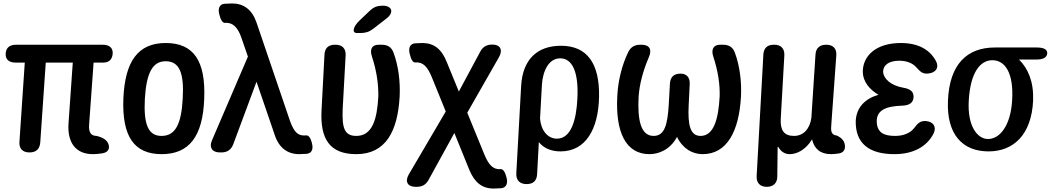

<svg xmlns="http://www.w3.org/2000/svg" viewBox="-20 -848 6112 1116"><path d="M576 -588H74C36 -588 15 -571 13 -536C11 -502 33 -484 72 -484H124L93 -24C90 15 111 38 151 38H152C190 38 211 18 214 -20L246 -484H403L378 -127C372 -20 419 48 520 48C538 48 558 46 576 43C611 37 622 12 607 -18C591 -49 541 -58 541 -58C504 -58 495 -86 498 -124L524 -484H578C613 -484 632 -501 635 -536C637 -570 616 -588 576 -588Z M920 48C1080 48 1159 -56 1167 -274C1176 -495 1105 -598 943 -598C784 -598 706 -494 697 -274C689 -55 759 48 920 48ZM822 -274C831 -425 867 -492 943 -492C1022 -492 1051 -426 1042 -274C1034 -124 998 -58 919 -58C842 -58 814 -123 822 -274Z M1383 -629 1421 -519 1212 -32C1194 9 1213 38 1258 38H1267C1301 38 1324 22 1336 -10L1471 -373L1577 -63C1602 12 1652 48 1719 48C1731 48 1747 47 1763 46C1790 43 1802 22 1794 -12C1786 -47 1774 -62 1760 -61C1716 -57 1691 -73 1665 -147L1471 -717C1445 -793 1396 -828 1328 -828C1316 -828 1300 -827 1284 -826C1257 -823 1246 -800 1254 -767C1262 -732 1274 -714 1288 -715C1332 -719 1362 -690 1383 -629Z M1866 -530 1849 -208C1840 -42 1895 48 2051 48C2222 48 2292 -85 2303 -288C2307 -375 2296 -465 2267 -543C2255 -575 2232 -588 2198 -588H2181C2141 -588 2128 -561 2142 -519C2170 -434 2180 -357 2179 -288C2172 -156 2145 -58 2051 -58C1981 -58 1967 -105 1972 -218L1989 -526C1991 -565 1970 -588 1931 -588H1927C1889 -588 1868 -569 1866 -530ZM2055 -656H2075C2104 -656 2127 -663 2150 -681L2227 -741C2272 -776 2259 -815 2204 -815C2174 -815 2152 -807 2130 -786L2071 -730C2031 -692 2024 -656 2055 -656Z M2490 -399 2571 -200 2356 166C2332 208 2349 238 2397 238H2401C2434 238 2456 226 2472 196L2621 -75L2707 137C2738 213 2782 248 2850 248C2862 248 2878 247 2894 246C2921 243 2933 220 2925 187C2917 152 2904 134 2890 135C2846 139 2820 110 2795 49L2696 -193L2881 -517C2904 -558 2888 -589 2842 -589C2809 -589 2787 -577 2771 -547L2647 -316L2577 -487C2547 -563 2502 -598 2435 -598C2423 -598 2407 -597 2391 -596C2364 -593 2353 -570 2361 -537C2369 -501 2380 -484 2394 -485C2439 -489 2465 -460 2490 -399Z M3009 -346 2981 160C2979 199 3001 222 3040 222H3041C3079 222 3100 203 3102 164L3112 -22C3139 12 3182 32 3238 32C3385 32 3458 -98 3462 -284C3466 -480 3392 -582 3241 -582C3104 -582 3017 -504 3009 -346ZM3119 -159 3130 -356C3135 -436 3170 -509 3236 -509C3308 -509 3344 -427 3336 -274C3330 -152 3300 -42 3217 -42C3163 -42 3124 -91 3119 -159Z M3983 -238 3989 -359C3991 -398 3971 -420 3935 -420C3898 -420 3876 -401 3874 -362L3867 -238C3860 -123 3843 -58 3779 -58C3702 -58 3685 -156 3692 -288C3697 -356 3716 -433 3752 -517C3771 -560 3755 -588 3709 -588H3703C3670 -588 3647 -576 3632 -546C3594 -468 3572 -376 3568 -288C3557 -84 3615 48 3755 48C3805 48 3874 25 3915 -52C3950 18 4006 48 4064 48C4205 48 4276 -84 4287 -288C4291 -375 4280 -465 4251 -543C4239 -575 4216 -588 4182 -588H4166C4127 -588 4112 -561 4126 -519C4154 -434 4165 -357 4163 -288C4156 -156 4129 -58 4052 -58C3991 -58 3977 -123 3983 -238Z M4500 7 4503 5C4518 31 4539 48 4571 48C4610 48 4663 24 4700 -38C4713 17 4748 48 4811 48C4825 48 4841 46 4856 44C4886 39 4897 17 4889 -14C4881 -46 4844 -60 4844 -60C4806 -64 4810 -95 4812 -124L4841 -526C4844 -565 4823 -588 4783 -588H4782C4744 -588 4722 -568 4720 -530L4696 -162C4687 -101 4652 -58 4595 -58C4537 -58 4515 -91 4518 -156L4539 -526C4541 -565 4520 -588 4481 -588H4478C4440 -588 4419 -569 4417 -530L4378 176C4376 215 4398 238 4437 238C4475 238 4498 216 4498 178Z M5378 -421C5419 -426 5440 -454 5421 -492C5384 -561 5316 -598 5216 -598C5069 -598 4994 -521 4995 -429C4996 -375 5033 -328 5086 -297C5009 -275 4958 -224 4954 -146C4951 -14 5032 48 5179 48C5289 48 5368 4 5407 -73C5425 -112 5404 -140 5365 -144C5331 -148 5314 -132 5293 -103C5269 -73 5230 -58 5183 -58C5119 -58 5078 -76 5076 -141C5075 -205 5124 -231 5227 -234C5267 -236 5289 -252 5290 -284C5291 -316 5271 -331 5231 -338C5155 -351 5115 -393 5113 -430C5113 -470 5147 -495 5207 -495C5247 -495 5282 -483 5305 -458C5328 -432 5343 -416 5378 -421Z M5726 32C5871 32 5976 -65 5985 -264C5989 -373 5956 -449 5903 -502H6006C6043 -502 6065 -514 6067 -537C6069 -560 6047 -572 6007 -572H5763C5601 -572 5499 -475 5490 -264C5481 -65 5576 32 5726 32ZM5611 -264C5620 -424 5676 -498 5748 -498C5822 -498 5873 -424 5863 -264C5854 -115 5790 -40 5723 -40C5661 -40 5602 -115 5611 -264Z"/></svg>

Font: 寒蝉团圆体 Round
Style: Regular
Weight: 500
Designer: 寒蝉字型
Version: Version 2.700;Glyphs 3.1.1 (3135)